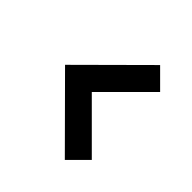

<svg xmlns="http://www.w3.org/2000/svg" viewBox="-126 -595 604 604"><g transform="rotate(45 175.5 -293.5)"><path d="M250 -505 310 -445 158 -293 309 -142 249 -82 38 -294Z"/></g></svg>

Font: Transit CAT
Style: Regular
Weight: 400
Designer: Peter Wiegel
Foundry: Peter Wiegel
Version: 1.000